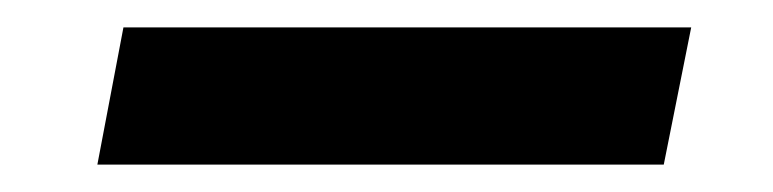

<svg xmlns="http://www.w3.org/2000/svg" viewBox="-20 -348 564 140"><path d="M70 -328H484L464 -228H51Z"/></svg>

Font: Albert Sans SemiBold
Style: Italic
Weight: 600
Italic angle: -11.25°
Designer: Andreas Rasmussen
Foundry: a.Foundry
Version: Version 1.025